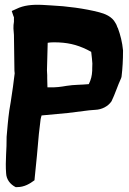

<svg xmlns="http://www.w3.org/2000/svg" viewBox="-20 -751 529 785"><path d="M5 -43C6 -17 22 3 44 14H50C80 14 102 0 121 -14L122 -25C128 -85 134 -141 139 -204L146 -263C147 -267 148 -273 150 -279L257 -289L345 -300L370 -302C396 -303 422 -316 436 -337C451 -368 461 -401 475 -431L476 -434L477 -438C481 -471 483 -506 483 -543V-545C480 -578 472 -609 462 -636L461 -638L460 -639C458 -643 458 -648 452 -657C438 -684 408 -695 385 -701C327 -716 253 -726 187 -729L153 -731C111 -733 76 -729 48 -715L28 -706L35 -685L37 -681V-662C35 -652 35 -645 35 -635V-634L37 -608L39 -462L40 -451C38 -433 35 -414 33 -396C30 -375 27 -354 24 -335L18 -299C13 -263 10 -226 7 -191V-188C8 -145 1 -93 5 -43ZM172 -463 175 -576C180 -577 189 -578 200 -578C254 -578 293 -569 336 -548C345 -543 352 -540 353 -539V-538L356 -511C358 -495 358 -488 357 -470V-462C356 -441 352 -425 343 -407C314 -404 282 -405 252 -400C229 -396 208 -393 182 -394H174L173 -431V-444Z"/></svg>

Font: Vapor
Style: Blk
Weight: 900
Foundry: Cannot Into Space Fonts
Version: Version 0.179